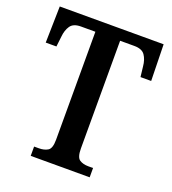

<svg xmlns="http://www.w3.org/2000/svg" viewBox="-131 -813 817 912"><g transform="rotate(20 277.5 -357.0)"><path d="M128 0V-47H152Q179 -47 197 -58Q215 -69 215 -113V-659H142Q104 -659 89 -637Q74 -615 71 -582L65 -530H11L15 -714H540L544 -530H490L484 -582Q481 -615 466 -637Q451 -659 412 -659H340V-115Q340 -70 357.5 -58.5Q375 -47 402 -47H426V0Z"/></g></svg>

Font: Noto Serif Thai Condensed SemiBold
Style: Regular
Weight: 600
Width: 3
Designer: Monotype Design Team
Foundry: Monotype Imaging Inc.
Version: Version 2.002; ttfautohint (v1.8.4.7-5d5b)